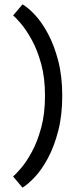

<svg xmlns="http://www.w3.org/2000/svg" viewBox="-20 -770 345 879"><path d="M186 -332Q186 -414 168.5 -477.5Q151 -541 126 -586.5Q101 -632 77 -660.5Q53 -689 40 -699L83 -750Q108 -736 139.5 -702.5Q171 -669 199.5 -616Q228 -563 246.5 -492Q265 -421 265 -332Q265 -242 246.5 -170.5Q228 -99 199.5 -46Q171 7 139.5 40.5Q108 74 83 89L40 38Q53 27 77 -1Q101 -29 126 -75Q151 -121 168.5 -185Q186 -249 186 -332Z"/></svg>

Font: Epunda Sans
Style: Regular
Weight: 400
Designer: Simon Atzbach
Foundry: typofactur
Version: Version 2.204; ttfautohint (v1.8.4.7-5d5b)